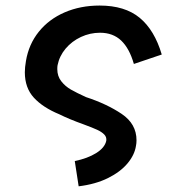

<svg xmlns="http://www.w3.org/2000/svg" viewBox="-20 -575 640 692"><path d="M340.5 -457Q304.5 -457 271.8 -441.8Q239 -426.5 216.5 -399.8Q194 -373 187.5 -340Q186.5 -335 186.5 -326Q186.5 -300.5 200.8 -282.2Q215 -264 235.5 -252.2Q256 -240.5 290 -225Q365 -200.5 418.5 -164.5Q472 -128.5 472 -69.5Q472 -58.5 470 -49Q465 -16.5 439.5 14Q414 44.5 369.2 66.8Q324.5 89 263.5 96.5L249.5 5.5Q295.5 -4 326.5 -23.2Q357.5 -42.5 363 -67.5Q365 -81 355.5 -90.5Q346 -100 330.2 -107.2Q314.5 -114.5 282 -126.5Q229 -145.5 194 -163Q134.5 -187.5 102 -223Q69.5 -258.5 69.5 -314.5Q69.5 -332 73.5 -355Q83.5 -415.5 120 -460.8Q156.5 -506 213.2 -530.5Q270 -555 339 -555Q430 -555 483.5 -510.8Q537 -466.5 563 -378.5L462.5 -344.5Q446.5 -400.5 416.8 -428.8Q387 -457 340.5 -457Z"/></svg>

Font: JuliaMono ExtraBold
Style: Italic
Weight: 800
Italic angle: -9°
Monospace: yes
Designer: cormullion
Foundry: corm
Version: Version 0.057; ttfautohint (v1.8.4)